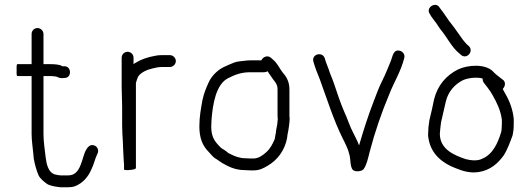

<svg xmlns="http://www.w3.org/2000/svg" viewBox="-20 -731 2232 808"><path d="M113 -588V-461H53C50.3 -461 49.3 -452.7 50 -436C49.3 -419.3 50.3 -411 53 -411H113V-167C113 -139.8 117.8 -110.7 120 -86L122 -64C125.9 -40.8 133.9 -12.3 142 6C147.9 20.3 167.9 36.3 181 45C197.3 52.4 213.1 54.4 234 57H268C278 57 287 55.7 295 53C328.8 39.5 350.9 13.9 365 -19C375.1 -39.3 380.2 -64.4 390 -84C397.6 -97.6 390.2 -112.4 380 -117.5C360.6 -127.2 348.6 -111.6 342 -100C323.4 -66.5 321.7 7 268 7H235C231.7 6.3 228.3 6 225 6C219.7 4.7 215 3.7 211 3C209 3 207.3 2.3 206 1C183.3 -8.1 175.1 -41.7 172 -70C168.8 -101.9 163 -131.9 163 -167V-411H192C197.4 -411 214 -409.7 219 -408C230.4 -401.9 239.6 -401.2 252 -403C284 -403 281.1 -455.2 249 -452H242C234 -460 206.7 -461 192 -461H163V-588C163 -601.5 151.1 -613 137.5 -613C123.9 -613 113 -601.5 113 -588Z M492 -488V-365C492 -339.1 494 -310 494 -283V-202C494 -192 494.3 -181 495 -169L497 -135C497.7 -125 498 -116 498 -108C498 -93.3 501 -61.8 501 -50C501.7 -46 502 -40.7 502 -34V-18C502 -16 506.2 -15 514.5 -15C523.5 -15 552 -16.9 552 -24V-382C554 -389.9 558 -401 561 -408C571.7 -425.8 598.4 -437.8 622 -443C633.5 -445.3 644.9 -449 660 -449H695C708.2 -449 720 -460.8 720 -474C720 -487.2 708.2 -499 695 -499H660C650 -499 640.7 -498 632 -496C603.8 -490.9 575.6 -482.1 555 -469C550.3 -467 546 -464.3 542 -461V-488C542 -502.1 530.7 -513 517 -513C503.3 -513 492 -502.1 492 -488Z M1080 -477H1033C1019.8 -477 1000.2 -474.2 989 -473C970.7 -471.3 961.4 -466 944 -459L918 -447C892.5 -433.4 869.9 -410.2 858 -384C847.4 -360.1 838.6 -339.8 832 -310C825.6 -273.7 819 -240.7 819 -199C819 -149.2 832.8 -117.2 858 -92C868.5 -81.5 876.3 -68.8 890 -62C898 -57.2 907.4 -49.4 915 -45C942.5 -29.3 970 -15 1012 -15C1021.3 -14.3 1028.3 -14 1033 -14H1047C1072.2 -14 1087.8 -22.5 1106.5 -33.5C1146.8 -57.1 1177.5 -96.3 1188 -149L1190 -165C1193.4 -178.7 1199 -215.5 1199 -232C1198.3 -235.3 1198 -239 1198 -243V-355C1198 -388.2 1184.5 -409.6 1168 -428C1153.7 -447.1 1147.8 -464.4 1129 -480L1120 -488C1105.6 -500.3 1085.7 -491.1 1080 -477ZM1148 -221C1148 -205.2 1141 -185.1 1141 -173C1140.3 -167 1139.3 -161.7 1138 -157C1138 -153 1137 -148.3 1135 -143C1126.2 -123.2 1117.2 -105.5 1101 -91C1087.6 -78.9 1068.9 -64 1047 -64H1033C1028.3 -64 1021.7 -64.3 1013 -65C989.2 -65 969.4 -72.8 953 -81L941 -87L931 -95C925.7 -99 920 -102.7 914 -106C906 -111.4 900.1 -119.9 893 -127C877.7 -145.3 869 -164.3 869 -199C869 -207 869.3 -215.3 870 -224C874.9 -293.1 889 -376.5 940 -402C967 -415.5 993 -427 1033 -427H1092C1096.7 -427 1101.3 -428.3 1106 -431C1114.7 -418.9 1121.1 -408.3 1130 -396C1139.2 -385.3 1148 -374.1 1148 -355V-243C1148 -238.3 1148.3 -233.7 1149 -229C1149 -226.3 1148 -225.2 1148 -221Z M1299 -471C1306 -446.6 1316.3 -420.2 1326 -397C1356.3 -313.8 1384.3 -224.5 1422 -149L1432 -129C1435.4 -121 1442.2 -107.4 1445 -99L1449 -85C1457.3 -64.3 1450.7 -20.2 1470.5 -12.5C1484 -7.2 1503.9 -11.4 1510 -19C1523.2 -36.5 1528.9 -65.8 1536 -93C1557.9 -176.8 1586.5 -259.1 1618 -334C1637.9 -385.3 1667 -430.1 1681 -486C1685.6 -501.3 1675.2 -513.6 1664 -517C1634.9 -525.7 1632.2 -492.9 1625 -475C1613.2 -445.6 1601.3 -416.7 1587 -388C1573.8 -361.5 1565.9 -339 1553.5 -307C1529.8 -246.1 1510.2 -184.4 1491 -119C1488.1 -127.7 1481.3 -143.4 1477 -151L1467 -171C1452.3 -198.3 1442.8 -230.6 1429 -260C1413.2 -296.1 1397.8 -342.6 1385 -381C1375.6 -408 1370.2 -416.5 1363 -440C1356.7 -457.6 1351.6 -467.6 1347 -485C1337.8 -515.8 1289.2 -503.7 1299 -471Z M1952 -538 1944 -545C1933.8 -555.2 1919 -575 1910 -589L1890 -617C1878.6 -632.9 1872.2 -638.3 1863 -653C1853.1 -668.5 1840.5 -685 1830 -699C1814.5 -727 1769.1 -698.5 1789 -672L1794 -663C1798 -657 1802.7 -650.7 1808 -644C1817.7 -632.9 1825.3 -618.2 1834 -607C1859.2 -577.6 1881.2 -531.6 1912 -507L1920 -500C1944.5 -478.6 1976.4 -516.6 1952 -538ZM2011 -400C2011 -393.3 2012.7 -387.7 2016 -383C2021.9 -375.2 2026.6 -369.5 2033 -361L2045 -344C2048.3 -339.3 2051.3 -334.3 2054 -329C2070.2 -299.9 2087 -267 2092 -227V-209C2092 -203 2091.7 -196.7 2091 -190C2091 -184.7 2090.3 -179.7 2089 -175C2075 -128.3 2053.3 -80.7 2009 -63C1990.2 -52.6 1961.4 -55.9 1941 -61C1891.7 -77.4 1831 -102.5 1831 -168C1832.4 -182.2 1833.6 -201.6 1836 -216C1843.2 -247.3 1848.4 -271 1856 -303C1866.1 -346.1 1894.1 -376.6 1929 -394C1949.8 -402.7 1983.8 -407.6 2010 -401ZM2096 -357C2107.2 -368.2 2109.4 -388.5 2094 -397L2085 -404C2075.5 -410.8 2061.5 -422.3 2054 -431C2022.1 -462.9 1949.4 -458.5 1908 -439C1857.9 -413.9 1822.5 -373.3 1807 -314C1800.7 -280.7 1794.4 -256.9 1787 -225L1783 -195C1783 -174.6 1779.1 -164.9 1784 -144C1795.8 -80.9 1843.1 -43.6 1898 -23C1925.5 -12 1956.7 -1.2 1994.5 -7C2043.2 -14.5 2075.2 -43.2 2099 -76C2114.6 -99.4 2126.5 -132 2137 -161C2140.5 -176 2142 -191.5 2142 -209V-230C2138.8 -268.4 2124.1 -306.5 2108 -334C2104 -342 2098.7 -348.9 2096 -357Z"/></svg>

Font: HoneyBee
Style: Book
Weight: 300
Foundry: Cannot Into Space Fonts
Version: Version 0.89